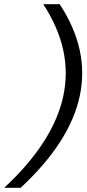

<svg xmlns="http://www.w3.org/2000/svg" viewBox="-37 -690 410 910"><path d="M-17 200H61C217 55 310 -90 341 -235C372 -380 341 -525 246 -670H168C263 -525 294 -380 263 -235C232 -90 139 55 -17 200Z"/></svg>

Font: LT Wave Light
Style: Italic
Weight: 300
Designer: Daniel Lyons
Version: Version 2.5 (Glyphs App)